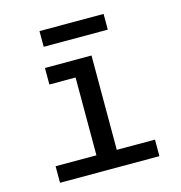

<svg xmlns="http://www.w3.org/2000/svg" viewBox="-108 -824 865 920"><g transform="rotate(-15 325.0 -364.0)"><path d="M279.5 0V-550H380.5V0ZM77 0V-82H570V0ZM149.5 -468V-550H330V-468ZM170 -649.5V-727.5H488V-649.5Z"/></g></svg>

Font: Azeret Mono Thin
Style: Regular
Weight: 100
Designer: Martin Vácha
Foundry: Displaay
Version: Version 1.002